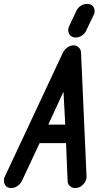

<svg xmlns="http://www.w3.org/2000/svg" viewBox="-21 -956 540 974"><path d="M418 -61V-55Q418 -52 417 -49Q413 -31 397 -16.5Q381 -2 360 -2Q345 -2 333.5 -12Q322 -22 322 -38L314 -230H180L90 -38Q82 -22 67 -12Q52 -2 36 -2Q15 -2 5.5 -16.5Q-4 -31 0 -49V-54Q1 -57 4 -61L299 -691Q307 -706 322 -716Q337 -726 353 -726Q368 -726 378.5 -715.5Q389 -705 390 -691ZM367 -902Q375 -918 389.5 -927Q404 -936 420 -936H426Q429 -936 432 -935Q448 -931 454.5 -918.5Q461 -906 458 -889Q457 -886 456 -883.5Q455 -881 453 -878L416 -800Q408 -784 393.5 -775Q379 -766 364 -766H357Q354 -766 352 -767Q337 -771 330 -783.5Q323 -796 326 -812Q327 -816 328 -818.5Q329 -821 330 -824ZM310 -324 301 -491 224 -324Z"/></svg>

Font: VDS
Style: Italic
Weight: 400
Designer: artmaker
Foundry: artmaker
Version: Version 1.000 2009 initial release